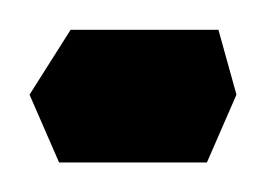

<svg xmlns="http://www.w3.org/2000/svg" viewBox="-40 -110 180 130"><path d="M0 0 -20 -45.9 7.8 -89.8H107.9L120.1 -45.9L100.1 0Z"/></svg>

Font: FiraGO
Style: Regular
Weight: 400
Designer: bBox Type
Foundry: bBox Type GmbH
Version: Version 1.001;PS 001.001;hotconv 1.0.88;makeotf.lib2.5.64775